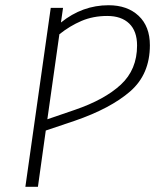

<svg xmlns="http://www.w3.org/2000/svg" viewBox="-20 -714 605 734"><path d="M553 -541Q553 -430 477.5 -364.5Q402 -299 265 -252L155 -215L125 0H77L174 -684H221L213 -628Q295 -694 395 -694Q467 -694 510 -653.5Q553 -613 553 -541ZM504 -540Q504 -595 474 -624Q444 -653 390 -653Q336 -653 291.5 -634Q247 -615 207 -583L161 -258L266 -294Q380 -333 442 -390.5Q504 -448 504 -540Z"/></svg>

Font: Fira Sans ExtraLight
Style: Italic
Weight: 275
Italic angle: -8°
Designer: Carrois Corporate & Edenspiekermann AG
Foundry: Carrois Corporate GbR & Edenspiekermann AG
Version: Version 4.203